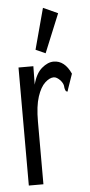

<svg xmlns="http://www.w3.org/2000/svg" viewBox="-51 -714 352 747"><g transform="rotate(-5 125.0 -341.0)"><path d="M31 -460H89L88 -388Q99 -431 122.5 -451Q146 -471 169 -471Q212 -471 236 -418L216 -360L213 -350L207 -352Q202 -360 201.5 -371Q201 -382 190 -395Q176 -410 164 -410Q148 -410 130 -393.5Q112 -377 100 -340.5Q88 -304 88 -244V1H31ZM141 -506 103 -523 146 -683 203 -657Z"/></g></svg>

Font: Inconsolata UltraCondensed Medium
Style: Regular
Weight: 500
Width: 1
Monospace: yes
Designer: Raph Levien, Cyreal, Brenton Simpson
Foundry: Raph Levien, Cyreal, Google
Version: Version 3.001; ttfautohint (v1.8.2.53-6de2)